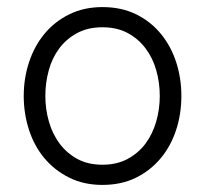

<svg xmlns="http://www.w3.org/2000/svg" viewBox="-20 -511 579 542"><path d="M269 11Q216 11 174.5 -10Q133 -31 104.5 -65.5Q76 -100 61.5 -145.5Q47 -191 47 -240Q47 -290 62 -335.5Q77 -381 105.5 -415.5Q134 -450 175.5 -470.5Q217 -491 269 -491Q323 -491 364.5 -470.5Q406 -450 434.5 -415Q463 -380 477.5 -335Q492 -290 492 -240Q492 -189 477 -143.5Q462 -98 433 -63.5Q404 -29 363 -9Q322 11 269 11ZM269 -46Q310 -46 340.5 -62.5Q371 -79 391 -106Q411 -133 421 -168Q431 -203 431 -240Q431 -278 421 -313Q411 -348 390.5 -375Q370 -402 340 -418Q310 -434 269 -434Q228 -434 197.5 -417.5Q167 -401 147 -374Q127 -347 117.5 -312Q108 -277 108 -240Q108 -203 118 -168Q128 -133 148 -106Q168 -79 198 -62.5Q228 -46 269 -46Z"/></svg>

Font: Higure Gothic
Style: Regular
Weight: 400
Designer: Yoshimichi Ohira
Foundry: Positype
Version: Version 1.000